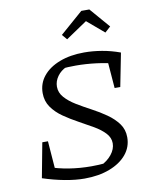

<svg xmlns="http://www.w3.org/2000/svg" viewBox="-96 -956 819 1038"><g transform="rotate(-10 313.5 -437.0)"><path d="M56 -31 96 -86Q204 -48 332 -48Q372 -48 413 -52L380 -42Q419 -60 442.5 -89.5Q466 -119 466 -151Q466 -182 442.5 -207Q419 -232 382 -253.5Q345 -275 303.5 -297.5Q262 -320 224.5 -346Q187 -372 163.5 -405.5Q140 -439 140 -483Q140 -536 172.5 -576Q205 -616 263.5 -638.5Q322 -661 399 -661Q446 -661 496 -652.5Q546 -644 595 -626L566 -569Q515 -584 456 -591.5Q397 -599 342 -599Q319 -599 299 -598Q279 -597 260 -594L292 -601Q260 -587 241 -560.5Q222 -534 222 -504Q222 -471 245.5 -444.5Q269 -418 306 -395.5Q343 -373 385.5 -350.5Q428 -328 465 -302Q502 -276 525.5 -244Q549 -212 549 -169Q549 -116 515.5 -75.5Q482 -35 422 -12Q362 11 284 11Q234 11 175.5 0Q117 -11 56 -31ZM138 -26 56 -31 92 -222H123ZM528 -443 513 -632 595 -626 559 -443ZM467 -885 562 -775 531 -747 438 -826 321 -747 297 -775 423 -885Z"/></g></svg>

Font: Piazzolla 24pt
Style: Italic
Weight: 400
Italic angle: -11.3°
Designer: Juan Pablo del Peral
Foundry: Huerta Tipografica
Version: Version 2.005